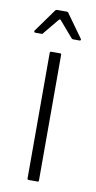

<svg xmlns="http://www.w3.org/2000/svg" viewBox="-76 -660 348 696"><g transform="rotate(10 98.0 -312.5)"><path d="M119 -5Q119 0 115 0H82Q77 0 77 -5V-467Q77 -472 82 -472H115Q119 -472 119 -467ZM13 -530Q9 -530 8.5 -532.5Q8 -535 9 -537L70 -622Q72 -625 76 -625H112Q117 -625 118 -622L179 -537Q181 -535 180 -532.5Q179 -530 176 -530H152Q148 -530 145 -534L96 -591Q93 -595 89 -591L42 -534Q41 -530 36 -530Z"/></g></svg>

Font: Glory Thin ExtraLight
Style: Regular
Weight: 250
Version: Version 1.011